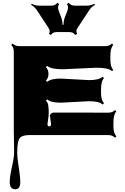

<svg xmlns="http://www.w3.org/2000/svg" viewBox="-20 -986 914 1400"><path d="M393.6 -752Q362.8 -752 352.1 -731L336.9 -738.8Q343.8 -752.9 342.3 -762.2Q340.8 -771.5 332 -785.2L248.5 -912.1Q232.4 -936.5 207 -950.2L211.4 -958.5Q235.8 -944.8 266.6 -944.8H354Q383.8 -944.8 397.9 -965.8L411.1 -956.5Q397.5 -935.5 407.7 -908.2L425.3 -862.3Q436 -834 436 -805.7H443.4Q443.4 -835.4 453.6 -862.3L471.7 -908.2Q481.9 -935.5 468.3 -956.5L481.4 -965.8Q495.6 -944.8 525.4 -944.8H612.8Q643.1 -944.8 667.5 -958.5L672.4 -950.2Q647 -936.5 630.9 -912.1L547.4 -785.2Q538.6 -771.5 537.1 -762.2Q535.6 -752.9 542.5 -738.8L527.3 -731Q516.6 -752 485.8 -752ZM352.1 -81.1 344.2 -141.6V-147Q354.5 -165 372.1 -165L770.5 -164.6Q800.3 -164.6 818.8 -183.6L828.6 -173.8Q807.1 -152.3 807.1 -91.8Q807.1 -91.8 807.1 -63.5Q807.1 -14.2 828.6 8.3L818.8 18.1Q799.8 -1 770.5 -1H192.9Q149.4 -1 128.9 15.6Q105.5 35.2 105.5 126Q105.5 162.6 116.7 234.1Q127.9 305.7 127.9 341.8Q127.9 394 90.8 394Q50.8 394 50.8 340.3Q50.8 303.7 66.9 231.9Q83 160.2 83 123L80.6 -40.5V-609.9Q80.6 -640.1 62 -658.2L71.8 -668.5Q91.8 -649.4 120.6 -649.4H747.6Q777.3 -649.4 796.4 -668.5L806.2 -658.2Q784.7 -636.7 784.7 -577.1V-549.8Q784.7 -497.6 806.2 -476.6L796.4 -467.3Q772 -492.2 681.6 -492.2L439 -481Q349.1 -481 324.7 -505.9L314.5 -496.1Q333.5 -477.5 333.5 -447Q333.5 -416.5 314.5 -397.9L324.7 -388.7Q348.1 -413.1 423.3 -413.1L627.9 -401.9Q703.6 -401.9 728 -426.3L738.3 -416.5Q716.8 -395 716.8 -334V-306.6Q716.8 -256.3 738.3 -233.9L728 -223.6Q704.6 -248 628.9 -248L424.3 -237.3Q349.1 -237.3 324.7 -261.7L314.9 -252Q329.6 -237.3 332 -217Q334.5 -196.8 335 -188.2Q335.4 -179.7 335 -161.9Q334.5 -144 334.5 -140.6L326.2 -82Q326.2 -64.5 339.1 -64.5Q352.1 -64.5 352.1 -81.1Z"/></svg>

Font: Nosifer
Style: Regular
Weight: 400
Version: Version 001.002